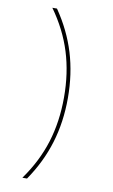

<svg xmlns="http://www.w3.org/2000/svg" viewBox="-97 -820 574 979"><g transform="rotate(10 190.5 -330.0)"><path d="M116 110H92Q163 11 196.5 -96.5Q230 -204 230 -330Q230 -456 196.5 -563.5Q163 -671 92 -770H116Q184 -671 217 -563Q250 -455 250 -330Q250 -206 217 -97.5Q184 11 116 110Z"/></g></svg>

Font: M PLUS 1 Thin
Style: Regular
Weight: 100
Designer: Coji Morishita
Foundry: UNDERFOREST DESIGN
Version: Version 1.001